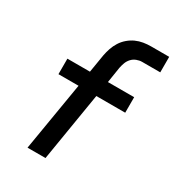

<svg xmlns="http://www.w3.org/2000/svg" viewBox="-177 -839 859 944"><g transform="rotate(30 252.5 -367.5)"><path d="M125 0 190 -389H76V-477H204L221 -580Q225 -601 232 -621.5Q239 -642 251 -661Q263 -680 280.5 -695Q298 -710 318 -719Q338 -728 359.5 -731.5Q381 -735 402 -735H505V-647H402Q387 -647 371.5 -641Q356 -635 345 -623Q334 -611 328.5 -596Q323 -581 320 -566L306 -477H455V-389H291L227 0Z"/></g></svg>

Font: Iosevka SS04 Semibold Oblique
Style: Regular
Weight: 600
Italic angle: -9°
Monospace: yes
Designer: Belleve Invis
Foundry: Belleve Invis
Version: Version 19.0.0; ttfautohint (v1.8.4)